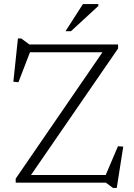

<svg xmlns="http://www.w3.org/2000/svg" viewBox="-20 -902 664 948"><path d="M563 -682.5V-662.5L124.5 -25.5L115.5 -38H502L562.5 -180L588.5 -178L556.5 26H538L503 0H57.5V-20L494.5 -656.5L509.5 -644H128L71 -496L46 -498.5L68.5 -712H85L125 -682.5ZM303.5 -748 389.5 -882H465.5V-872.5L330.5 -748Z"/></svg>

Font: Newsreader Light
Style: Regular
Weight: 300
Designer: Hugues Gentile
Foundry: Production Type
Version: Version 1.003